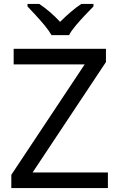

<svg xmlns="http://www.w3.org/2000/svg" viewBox="-20 -964 612 984"><path d="M533 0H38V-68L414 -634H50V-714H523V-646L147 -80H533ZM244 -784Q231 -807 209 -833.5Q187 -860 163 -886Q139 -912 121 -931V-944H181Q207 -927 235 -903Q263 -879 288 -852Q315 -879 343 -903Q371 -927 397 -944H459V-931Q440 -912 415.5 -886Q391 -860 368.5 -833.5Q346 -807 334 -784Z"/></svg>

Font: Noto Sans Phoenician
Style: Regular
Weight: 400
Designer: Monotype Design Team
Foundry: Monotype Imaging Inc.
Version: Version 2.001; ttfautohint (v1.8.4.7-5d5b)